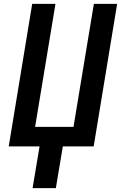

<svg xmlns="http://www.w3.org/2000/svg" viewBox="-20 -755 640 990"><path d="M148 215 184 0H25L146 -735H266L161 -101H359L464 -735H584L463 0H304L268 215Z"/></svg>

Font: Iosevka Aile
Style: Bold Italic
Weight: 700
Italic angle: -9°
Designer: Belleve Invis
Foundry: Belleve Invis
Version: Version 28.0.1; ttfautohint (v1.8.4)